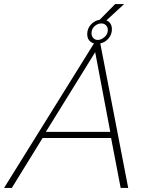

<svg xmlns="http://www.w3.org/2000/svg" viewBox="-61 -922 729 942"><path d="M367 -755Q367 -782 385 -801.5Q403 -821 428 -825L504 -902H548L461 -822Q488 -811 488 -778Q488 -753 471.5 -733.5Q455 -714 431 -709L568 0H531L484 -245H148L-3 0H-41L400 -709Q367 -719 367 -755ZM436 -807Q418 -807 403 -793.5Q388 -780 388 -759Q388 -745 396.5 -735.5Q405 -726 419 -726Q435 -726 451.5 -740Q468 -754 468 -775Q468 -789 459 -798Q450 -807 436 -807ZM480 -275 406 -666 164 -275Z"/></svg>

Font: Raleway ExtraLight
Style: Italic
Weight: 200
Italic angle: -12°
Designer: Matt McInerney, Pablo Impallari, Rodrigo Fuenzalida
Foundry: Matt McInerney, Pablo Impallari, Rodrigo Fuenzalida
Version: Version 4.026